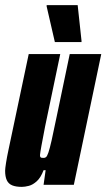

<svg xmlns="http://www.w3.org/2000/svg" viewBox="-23 -721 415 749"><path d="M62 8Q39 8 24.5 2Q10 -4 3.5 -18Q-3 -32 -3 -55Q-3 -63 0.5 -85.5Q4 -108 10 -136L89 -510H212L153 -228Q143 -176 138.5 -151.5Q134 -127 133 -116Q133 -111 134.5 -108.5Q136 -106 139.5 -105.5Q143 -105 148 -105Q153 -105 157 -108.5Q161 -112 166 -126.5Q171 -141 178.5 -174Q186 -207 198 -266L249 -510H372L265 0H147L155 -57H147Q136 -28 120.5 -14Q105 0 89.5 4Q74 8 62 8ZM191 -557 159 -696V-701H280L295 -562V-557Z"/></svg>

Font: Saira UltraCondensed Black
Style: Italic
Weight: 900
Width: 1
Italic angle: -12°
Designer: Hector Gatti with collaboration of the Omnibus-Type team
Foundry: Omnibus-Type
Version: Version 1.101